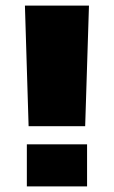

<svg xmlns="http://www.w3.org/2000/svg" viewBox="-20 -668 408 688"><path d="M285.2 -215.8H82.5L69.3 -647.9H298.8ZM76.2 -150.9H292V0H76.2Z"/></svg>

Font: Black Ops One [rus by aLiNcE]
Style: Regular
Weight: 400
Designer: James Grieshaber
Foundry: James Grieshaber
Version: Version 1.002;May 25, 2024;FontCreator 13.0.0.2680 64-bit